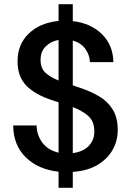

<svg xmlns="http://www.w3.org/2000/svg" viewBox="-20 -811 628 918"><path d="M260 87V10Q162 -1 103 -59Q44 -117 43 -211H155Q156 -164 183 -128.5Q210 -93 260 -81V-322Q252 -324 243.5 -327Q235 -330 226 -333Q145 -360 104.5 -403Q64 -446 64 -516Q64 -517 64 -519Q64 -599 117.5 -650.5Q171 -702 260 -711V-791H328V-710Q415 -700 468 -647Q521 -594 522 -514H410Q409 -547 388.5 -576.5Q368 -606 328 -617V-403Q336 -400 344 -397.5Q352 -395 360 -392Q412 -375 453 -351Q494 -327 518.5 -288Q543 -249 543 -189Q543 -139 519 -95.5Q495 -52 447 -23Q399 6 328 11V87ZM174 -525Q174 -485 197 -463.5Q220 -442 260 -426V-620Q222 -613 198 -588.5Q174 -564 174 -525ZM431 -182Q431 -231 402 -256.5Q373 -282 328 -299V-79Q377 -85 404 -113Q431 -141 431 -182Z"/></svg>

Font: Ultramarine Medium
Style: Regular
Weight: 500
Designer: Colophon Foundry, Jonny Pinhorn
Foundry: Colophon Foundry
Version: Version 1.200; ttfautohint (v1.8.3)